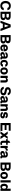

<svg xmlns="http://www.w3.org/2000/svg" viewBox="6216 -6970 767 13238"><g transform="rotate(90 6599.0 -351.5)"><path d="M685 -225Q666 -104 585.5 -46.5Q505 11 383 11Q280 11 203.5 -32.5Q127 -76 86 -158Q45 -240 45 -352Q45 -464 86 -546Q127 -628 203.5 -671.5Q280 -715 383 -715Q504 -715 585 -657Q666 -599 685 -479H526Q518 -528 480.5 -556.5Q443 -585 380 -585Q298 -585 249.5 -524.5Q201 -464 201 -352Q201 -240 249.5 -179.5Q298 -119 380 -119Q443 -119 480.5 -147.5Q518 -176 526 -225Z M789 0V-704H1105Q1229 -704 1291.5 -655.5Q1354 -607 1354 -520Q1354 -456 1321.5 -411.5Q1289 -367 1234 -357V-356Q1300 -343 1335.5 -300Q1371 -257 1371 -193Q1371 -100 1305 -50Q1239 0 1114 0ZM1088 -416Q1198 -416 1198 -499Q1198 -541 1170 -560.5Q1142 -580 1088 -580H937V-416ZM1105 -124Q1216 -124 1216 -209Q1216 -292 1106 -292H937V-124Z M2121 0H1962L1905 -162H1620L1562 0H1409L1669 -704H1859ZM1763 -564 1664 -287H1861Z M2400 0V-704H2716Q2840 -704 2902.5 -655.5Q2965 -607 2965 -520Q2965 -456 2932.5 -411.5Q2900 -367 2845 -357V-356Q2911 -343 2946.5 -300Q2982 -257 2982 -193Q2982 -100 2916 -50Q2850 0 2725 0ZM2699 -416Q2809 -416 2809 -499Q2809 -541 2781 -560.5Q2753 -580 2699 -580H2548V-416ZM2716 -124Q2827 -124 2827 -209Q2827 -292 2717 -292H2548V-124Z M3367 -162H3518Q3501 -73 3439.5 -31.5Q3378 10 3294 10Q3219 10 3163 -21.5Q3107 -53 3076.5 -111Q3046 -169 3046 -247Q3046 -329 3076.5 -388.5Q3107 -448 3162.5 -479Q3218 -510 3290 -510Q3362 -510 3414 -479.5Q3466 -449 3492.5 -395.5Q3519 -342 3519 -275Q3519 -235 3516 -211H3193Q3198 -161 3224 -132.5Q3250 -104 3292 -104Q3325 -104 3345 -120.5Q3365 -137 3367 -162ZM3195 -301H3372Q3371 -349 3349 -373Q3327 -397 3287 -397Q3249 -397 3224.5 -372.5Q3200 -348 3195 -301Z M4074 -97V1Q4047 9 4010 9Q3961 9 3930.5 -10.5Q3900 -30 3890 -67Q3869 -31 3826.5 -10.5Q3784 10 3735 10Q3661 10 3615.5 -33Q3570 -76 3570 -147Q3570 -210 3615.5 -249.5Q3661 -289 3739 -297L3877 -313V-330Q3877 -401 3806 -401Q3738 -401 3717 -344H3573Q3586 -419 3649.5 -464.5Q3713 -510 3813 -510Q3913 -510 3968 -462.5Q4023 -415 4023 -323V-141Q4023 -117 4032.5 -106.5Q4042 -96 4061 -96Q4068 -96 4074 -97ZM3877 -186V-225L3790 -213Q3751 -208 3734 -193.5Q3717 -179 3717 -152Q3717 -127 3733.5 -110.5Q3750 -94 3781 -94Q3817 -94 3847 -117.5Q3877 -141 3877 -186Z M4578 -326H4426Q4424 -355 4405.5 -374Q4387 -393 4354 -393Q4309 -393 4284.5 -358Q4260 -323 4260 -250Q4260 -177 4284.5 -142Q4309 -107 4354 -107Q4387 -107 4405.5 -126Q4424 -145 4426 -174H4578Q4572 -91 4512.5 -40.5Q4453 10 4355 10Q4243 10 4176 -59Q4109 -128 4109 -250Q4109 -372 4176 -441Q4243 -510 4355 -510Q4453 -510 4512.5 -459.5Q4572 -409 4578 -326Z M5119 -250Q5119 -169 5088 -110.5Q5057 -52 5002 -21Q4947 10 4874 10Q4801 10 4745.5 -21Q4690 -52 4659 -110.5Q4628 -169 4628 -250Q4628 -331 4659 -389.5Q4690 -448 4745.5 -479Q4801 -510 4874 -510Q4947 -510 5002 -479Q5057 -448 5088 -389.5Q5119 -331 5119 -250ZM4779 -250Q4779 -178 4803.5 -142.5Q4828 -107 4874 -107Q4919 -107 4943.5 -143Q4968 -179 4968 -250Q4968 -321 4943.5 -357Q4919 -393 4874 -393Q4828 -393 4803.5 -357.5Q4779 -322 4779 -250Z M5671 -338V0H5521V-307Q5521 -389 5449 -389Q5410 -389 5383.5 -361Q5357 -333 5357 -277V0H5207V-500H5357V-423Q5382 -466 5421 -488Q5460 -510 5511 -510Q5585 -510 5628 -464.5Q5671 -419 5671 -338Z M6547 -502H6391Q6377 -592 6265 -592Q6211 -592 6179 -569.5Q6147 -547 6147 -512Q6147 -479 6167.5 -463.5Q6188 -448 6237 -437L6377 -406Q6462 -388 6509 -343.5Q6556 -299 6556 -214Q6556 -108 6479 -48.5Q6402 11 6266 11Q6190 11 6124 -14.5Q6058 -40 6014 -93Q5970 -146 5962 -226H6118Q6127 -175 6168 -144.5Q6209 -114 6279 -114Q6337 -114 6368 -137Q6399 -160 6399 -199Q6399 -232 6378.5 -249Q6358 -266 6320 -273L6180 -303Q6091 -321 6040.5 -367.5Q5990 -414 5990 -502Q5990 -566 6023.5 -614Q6057 -662 6120 -688.5Q6183 -715 6268 -715Q6392 -715 6465 -659Q6538 -603 6547 -502Z M7104 -97V1Q7077 9 7040 9Q6991 9 6960.5 -10.5Q6930 -30 6920 -67Q6899 -31 6856.5 -10.5Q6814 10 6765 10Q6691 10 6645.5 -33Q6600 -76 6600 -147Q6600 -210 6645.5 -249.5Q6691 -289 6769 -297L6907 -313V-330Q6907 -401 6836 -401Q6768 -401 6747 -344H6603Q6616 -419 6679.5 -464.5Q6743 -510 6843 -510Q6943 -510 6998 -462.5Q7053 -415 7053 -323V-141Q7053 -117 7062.5 -106.5Q7072 -96 7091 -96Q7098 -96 7104 -97ZM6907 -186V-225L6820 -213Q6781 -208 6764 -193.5Q6747 -179 6747 -152Q6747 -127 6763.5 -110.5Q6780 -94 6811 -94Q6847 -94 6877 -117.5Q6907 -141 6907 -186Z M7631 -338V0H7481V-307Q7481 -389 7409 -389Q7370 -389 7343.5 -361Q7317 -333 7317 -277V0H7167V-500H7317V-423Q7342 -466 7381 -488Q7420 -510 7471 -510Q7545 -510 7588 -464.5Q7631 -419 7631 -338Z M7693 -156H7839Q7847 -129 7869.5 -113.5Q7892 -98 7930 -98Q7965 -98 7982.5 -109.5Q8000 -121 8000 -141Q8000 -159 7988 -168.5Q7976 -178 7945 -184L7850 -200Q7709 -225 7709 -351Q7709 -424 7766.5 -467.5Q7824 -511 7922 -511Q8017 -511 8073 -468.5Q8129 -426 8137 -349H7994Q7981 -402 7919 -402Q7888 -402 7870.5 -391.5Q7853 -381 7853 -359Q7853 -328 7904 -321L8013 -302Q8079 -291 8112 -255Q8145 -219 8145 -163Q8145 -81 8088.5 -34.5Q8032 12 7926 12Q7827 12 7764 -34Q7701 -80 7693 -156Z M9010 0H8460V-704H8995V-570H8610V-418H8945V-289H8610V-134H9010Z M9388 -258 9567 0H9392L9300 -142L9209 0H9038L9219 -255L9047 -500H9222L9308 -365L9398 -500H9560Z M9970 -11Q9954 -2 9925.5 4Q9897 10 9867 10Q9781 10 9732 -33Q9683 -76 9683 -170V-390H9575V-500H9683V-605L9827 -678V-500H9962V-390H9827V-183Q9827 -142 9844 -124Q9861 -106 9901 -106Q9940 -106 9970 -116Z M10040 0V-500H10190V-403Q10205 -448 10241.5 -479Q10278 -510 10334 -510H10363V-369Q10348 -370 10327 -370Q10267 -370 10228.5 -333.5Q10190 -297 10190 -220V0Z M10895 -97V1Q10868 9 10831 9Q10782 9 10751.5 -10.5Q10721 -30 10711 -67Q10690 -31 10647.5 -10.5Q10605 10 10556 10Q10482 10 10436.5 -33Q10391 -76 10391 -147Q10391 -210 10436.5 -249.5Q10482 -289 10560 -297L10698 -313V-330Q10698 -401 10627 -401Q10559 -401 10538 -344H10394Q10407 -419 10470.5 -464.5Q10534 -510 10634 -510Q10734 -510 10789 -462.5Q10844 -415 10844 -323V-141Q10844 -117 10853.5 -106.5Q10863 -96 10882 -96Q10889 -96 10895 -97ZM10698 -186V-225L10611 -213Q10572 -208 10555 -193.5Q10538 -179 10538 -152Q10538 -127 10554.5 -110.5Q10571 -94 10602 -94Q10638 -94 10668 -117.5Q10698 -141 10698 -186Z M11186 0V-704H11502Q11626 -704 11688.5 -655.5Q11751 -607 11751 -520Q11751 -456 11718.5 -411.5Q11686 -367 11631 -357V-356Q11697 -343 11732.5 -300Q11768 -257 11768 -193Q11768 -100 11702 -50Q11636 0 11511 0ZM11485 -416Q11595 -416 11595 -499Q11595 -541 11567 -560.5Q11539 -580 11485 -580H11334V-416ZM11502 -124Q11613 -124 11613 -209Q11613 -292 11503 -292H11334V-124Z M12323 -250Q12323 -169 12292 -110.5Q12261 -52 12206 -21Q12151 10 12078 10Q12005 10 11949.5 -21Q11894 -52 11863 -110.5Q11832 -169 11832 -250Q11832 -331 11863 -389.5Q11894 -448 11949.5 -479Q12005 -510 12078 -510Q12151 -510 12206 -479Q12261 -448 12292 -389.5Q12323 -331 12323 -250ZM11983 -250Q11983 -178 12007.5 -142.5Q12032 -107 12078 -107Q12123 -107 12147.5 -143Q12172 -179 12172 -250Q12172 -321 12147.5 -357Q12123 -393 12078 -393Q12032 -393 12007.5 -357.5Q11983 -322 11983 -250Z M12411 -704H12561V0H12411Z M12991 -704H13141V0H12991V-73Q12967 -34 12929.5 -12Q12892 10 12846 10Q12755 10 12702.5 -58Q12650 -126 12650 -248Q12650 -329 12675.5 -388Q12701 -447 12746 -478.5Q12791 -510 12850 -510Q12950 -510 12991 -424ZM12991 -250Q12991 -320 12965.5 -356.5Q12940 -393 12896 -393Q12851 -393 12826 -357Q12801 -321 12801 -250Q12801 -179 12826 -143Q12851 -107 12896 -107Q12940 -107 12965.5 -143.5Q12991 -180 12991 -250Z"/></g></svg>

Font: CBA Beacon Sans Extra Bold
Style: Regular
Weight: 800
Designer: Wei Huang
Foundry: Wei Huang
Version: Version 1.002